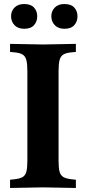

<svg xmlns="http://www.w3.org/2000/svg" viewBox="-20 -931 427 954"><path d="M30 3V-38L50 -40Q78 -43 92 -51Q106 -59 111 -78Q116 -97 116 -133V-577Q116 -613 111 -632.5Q106 -652 91.5 -660.5Q77 -669 50 -671L30 -673V-713L194 -710L357 -713V-673L337 -671Q310 -669 295.5 -660.5Q281 -652 276 -632.5Q271 -613 271 -577V-133Q271 -97 276 -78Q281 -59 295.5 -51Q310 -43 337 -40L357 -38V3L194 0ZM99.9 -788Q69.4 -788 52.2 -805.9Q35 -823.9 35 -850Q35 -876 52.2 -893.5Q69.4 -911 99.9 -911Q133 -911 149 -893.5Q165 -876 165 -850Q165 -823.9 149 -805.9Q133 -788 99.9 -788ZM299.9 -788Q269.4 -788 252.2 -805.9Q235 -823.9 235 -850Q235 -876 252.2 -893.5Q269.4 -911 299.9 -911Q333 -911 349 -893.5Q365 -876 365 -850Q365 -823.9 349 -805.9Q333 -788 299.9 -788Z"/></svg>

Font: Baskervville SC
Style: Regular
Weight: 400
Designer: Alexis Faudot, Rémi Forte, Morgane Pierson, Rafael Ribas, Tanguy Vanlaeys, Rosalie Wagner, Thomas Huot-Marchand
Foundry: ANRT
Version: Version 1.100